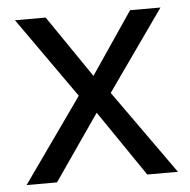

<svg xmlns="http://www.w3.org/2000/svg" viewBox="-44 -580 617 623"><g transform="rotate(-5 264.5 -268.0)"><path d="M212 -274 27 -536H127L265 -334L402 -536H501L316 -274L511 0H411L265 -214L117 0H18Z"/></g></svg>

Font: lkorean15
Style: Book
Weight: 400
Designer: Jelle Bosma - Monotype Design Team
Foundry: Monotype Imaging Inc.
Version: Version 2.003